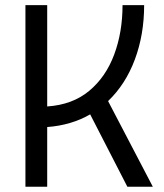

<svg xmlns="http://www.w3.org/2000/svg" viewBox="-20 -713 626 733"><path d="M77.1 0V-693.4H160.2V-306.6Q256.8 -313 320.6 -366.2Q384.3 -419.4 416 -504.9Q447.8 -590.3 447.8 -693.4H530.3Q530.3 -581.1 494.9 -486.1Q459.5 -391.1 392.6 -327.1L563.5 0H466.3L324.2 -276.4Q289.1 -255.9 247.8 -243.7Q206.5 -231.4 160.2 -228V0Z"/></svg>

Font: CaskaydiaMono NF SemiLight
Style: Regular
Weight: 350
Designer: Aaron Bell
Foundry: Saja Typeworks
Version: Version 2111.001; ttfautohint (v1.8.4);Nerd Fonts 3.1.1